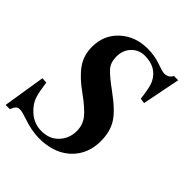

<svg xmlns="http://www.w3.org/2000/svg" viewBox="-214 -815 962 962"><g transform="rotate(45 267.0 -333.5)"><path d="M502 -681 462 -479 435 -483Q426 -559 413 -584Q380 -650 297 -650Q256 -650 227.5 -621Q199 -592 199 -545Q199 -504 221.5 -478.5Q244 -453 306 -408Q386 -350 415 -304Q444 -258 444 -191Q444 -128 415 -80.5Q386 -33 334 -7Q282 18 214 18Q161 18 92 -6Q60 -17 46 -17Q32 -17 24.5 -10.5Q17 -4 8 18H-22L14 -207L43 -205Q50 -151 59 -121Q68 -91 91 -66Q135 -16 197 -16Q253 -16 286 -50Q323 -87 323 -142Q323 -185 297.5 -217.5Q272 -250 208 -296Q142 -343 110 -388.5Q78 -434 78 -494Q78 -578 136.5 -631.5Q195 -685 282 -685Q332 -685 373.5 -670Q415 -655 428 -655Q459 -655 472 -681Z"/></g></svg>

Font: STIX MathJax Alphabets
Style: Bold Italic
Weight: 700
Italic angle: -16.33°
Designer: MicroPress Inc., with final additions and corrections provided by Coen Hoffman, Elsevier (retired)
Version: Version 1.1.1